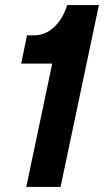

<svg xmlns="http://www.w3.org/2000/svg" viewBox="-20 -741 412 761"><path d="M84 0 187 -489H64L87 -601H115Q160 -601 195 -634Q230 -667 246 -721H372L220 0Z"/></svg>

Font: Mona Sans Condensed
Style: Bold Italic
Weight: 700
Width: 3
Italic angle: -11.7°
Designer: Deni Anggara
Foundry: GitHub
Version: Version 1.001; ttfautohint (v1.8.4.7-5d5b);gftools[0.9.31]